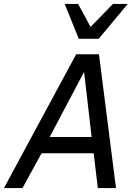

<svg xmlns="http://www.w3.org/2000/svg" viewBox="-43 -950 679 970"><path d="M-22.9 0 341.8 -675.8H457L543 0H451.2L430.2 -175.8H167L70.8 0ZM208 -257.8H419.9L381.8 -586.9ZM351.6 -930.2 414.6 -814 527.8 -930.2H602.5L455.6 -753.9H355L283.7 -930.2Z"/></svg>

Font: Clear Sans
Style: Italic
Weight: 400
Italic angle: -12°
Foundry: Intel Corporation
Version: Version 1.00